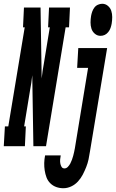

<svg xmlns="http://www.w3.org/2000/svg" viewBox="-73 -775 615 1018"><path d="M-53 0 -47 -105H-29L58 -630H49L54 -735H142L148 -359Q150 -379 153 -399.5Q156 -420 160 -441L191 -630H182L187 -735H298L293 -630H275L171 0H104L98 -376Q96 -356 93 -335.5Q90 -315 86 -294L55 -105H64L59 0ZM460 -585Q443 -585 430 -596Q417 -607 412 -622.5Q407 -638 407 -655.5Q407 -673 410 -691Q412 -702 416 -713.5Q420 -725 427.5 -735Q435 -745 446.5 -750Q458 -755 469 -755Q486 -755 499 -744Q512 -733 517 -717.5Q522 -702 522 -684.5Q522 -667 519 -649Q517 -638 513 -626.5Q509 -615 501 -605Q493 -595 482.5 -590Q472 -585 460 -585ZM263 223Q243 223 225 216.5Q207 210 193.5 196.5Q180 183 173.5 165.5Q167 148 164 128.5Q161 109 161.5 89.5Q162 70 166 49H249Q247 60 246 70Q245 80 246.5 90Q248 100 253 109Q258 118 269 118Q279 118 287 109.5Q295 101 300 91.5Q305 82 308.5 72Q312 62 315 51.5Q318 41 320 31Q322 21 324 11L394 -415H336L342 -520H495L404 28Q401 49 396.5 70Q392 91 384 111Q376 131 366 150.5Q356 170 340.5 187Q325 204 304.5 213.5Q284 223 263 223Z"/></svg>

Font: Iosevka Curly Slab Extrabold
Style: Italic
Weight: 800
Italic angle: -9°
Monospace: yes
Designer: Belleve Invis
Foundry: Belleve Invis
Version: Version 22.1.2; ttfautohint (v1.8.4)